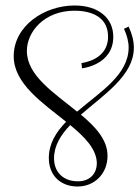

<svg xmlns="http://www.w3.org/2000/svg" viewBox="-20 -665 508 700"><path d="M158 -89C158 -25 201 15 263 15C324 15 372 -31 372 -97C372 -155 329 -202 275 -247C360 -321 468 -390 468 -491C468 -515 462 -540 449 -568L432 -560C443 -536 449 -513 449 -492C449 -392 345 -330 261 -258C178 -326 78 -389 78 -479C78 -550 142 -626 252 -626C297 -626 374 -613 374 -531C374 -446 281 -436 277 -435L279 -416C280 -416 393 -428 393 -531C393 -599 339 -645 252 -645C142 -645 30 -571 30 -460C30 -360 135 -290 221 -221C184 -183 158 -141 158 -89ZM333 -69C333 -37 312 -4 264 -4C212 -4 177 -36 177 -88C177 -133 201 -173 236 -209C290 -165 333 -120 333 -69Z"/></svg>

Font: Clicker Script
Style: Regular
Weight: 400
Designer: Astigmatic (AOETI)
Foundry: Astigmatic (AOETI)
Version: Version 1.000